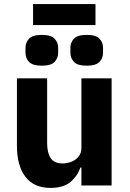

<svg xmlns="http://www.w3.org/2000/svg" viewBox="-20 -909 636 941"><path d="M379 0V-88H374Q361 -48 326.5 -18Q292 12 227 12Q147 12 105 -42Q63 -96 63 -195V-525H211V-208Q211 -160 228.5 -134Q246 -108 286 -108Q309 -108 330.5 -116.5Q352 -125 365.5 -142Q379 -159 379 -184V-525H527V0ZM142 -786V-889H448V-786ZM185 -587Q140 -587 122.5 -605.5Q105 -624 105 -650V-675Q105 -701 122.5 -719.5Q140 -738 185 -738Q230 -738 247.5 -719.5Q265 -701 265 -675V-650Q265 -624 247.5 -605.5Q230 -587 185 -587ZM405 -587Q360 -587 342.5 -605.5Q325 -624 325 -650V-675Q325 -701 342.5 -719.5Q360 -738 405 -738Q450 -738 467.5 -719.5Q485 -701 485 -675V-650Q485 -624 467.5 -605.5Q450 -587 405 -587Z"/></svg>

Font: IBM Plex Sans Var
Style: Regular
Weight: 400
Designer: Mike Abbink, Paul van der Laan, Pieter van Rosmalen
Foundry: Bold Monday
Version: Version 3.000